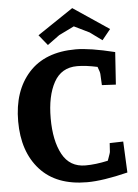

<svg xmlns="http://www.w3.org/2000/svg" viewBox="-62 -996 762 1058"><g transform="rotate(-5 318.5 -466.5)"><path d="M594 -191 602 -19Q464 15 377 15Q207 15 117 -84.5Q27 -184 27 -352Q27 -520 117 -620Q207 -720 377 -720Q455 -720 593 -686L581 -507L504 -511L501 -572Q501 -582 489 -613Q425 -627 377 -627Q290 -627 248.5 -552Q207 -477 207 -353Q207 -229 248 -153.5Q289 -78 376 -78Q432 -78 500 -93Q501 -95 505 -106.5Q509 -118 512.5 -128Q516 -138 516 -142L519 -189ZM378 -948 576 -815 529 -757 462 -806 378 -847 294 -806 227 -757 180 -815Z"/></g></svg>

Font: Andada
Style: Bold
Weight: 700
Designer: Carolina Giovagnoli
Foundry: Carolina Giovagnoli
Version: Version 1.003